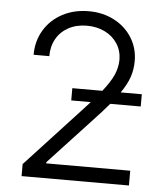

<svg xmlns="http://www.w3.org/2000/svg" viewBox="-52 -763 693 809"><g transform="rotate(5 294.5 -358.5)"><path d="M69.3 -50.8 308.6 -309.6 332.5 -335.9H250V-387.7H377Q408.7 -427.7 422.9 -459Q437 -490.2 437.5 -524.4Q437 -563 417.5 -592.8Q397.9 -622.6 364.3 -638.9Q330.6 -655.3 289.1 -655.3Q244.6 -655.3 211.2 -637.2Q177.7 -619.1 159.7 -587.2Q141.6 -555.2 141.6 -513.7H75.2Q75.2 -572.3 103.3 -618.7Q131.3 -665 180.4 -690.9Q229.5 -716.8 291 -716.8Q351.6 -716.8 399.7 -691.4Q447.8 -666 474.9 -622.1Q502 -578.1 502 -524.4Q502 -488.8 491.2 -456.8Q480.5 -424.8 454.6 -387.7H543.9V-335.9H415Q387.2 -302.7 343.8 -256.8L168 -67.4V-62.5H523.4V0H69.3Z"/></g></svg>

Font: Pretendard JP Light
Style: Regular
Weight: 300
Designer: Base glyphs from Inter by Rasmus Andersson; Hangeul glyphs from Noto Sans CJK(Source Han Sans) by Jang Soo-young and Kan
Foundry: Kil Hyung-jin
Version: Version 1.309